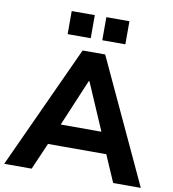

<svg xmlns="http://www.w3.org/2000/svg" viewBox="-108 -997 974 1081"><g transform="rotate(10 379.5 -456.5)"><path d="M-11 0 313 -705H442L770 0H612L527 -196L588 -153H169L231 -196L146 0ZM377 -541 248 -235 221 -273H536L513 -235L381 -541ZM412 -781V-913H544V-781ZM214 -781V-913H346V-781Z"/></g></svg>

Font: Mulish ExtraLight ExtraBold
Style: Regular
Weight: 800
Version: Version 3.603